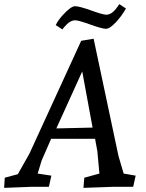

<svg xmlns="http://www.w3.org/2000/svg" viewBox="-43 -902 707 927"><path d="M612 -54 600 0H502L360 5L364 -44L437 -64L427 -172L416 -232H204L158 -127L139 -64L205 -54L193 0H108L-23 5L-20 -44L43 -61L99 -160L349 -705L409 -715L529 -149L554 -64ZM354 -557 229 -282 404 -286ZM320 -804Q294 -804 267 -771L258 -760L226 -781Q238 -805 260 -829Q299 -872 319.5 -872Q340 -872 397 -851.5Q454 -831 470 -831Q498 -831 524 -869L533 -882L565 -861Q545 -825 516 -794Q487 -763 468.5 -763Q450 -763 393 -783.5Q336 -804 320 -804Z"/></svg>

Font: Andada
Style: Italic
Weight: 400
Italic angle: -8.29999°
Designer: Carolina Giovagnoli
Foundry: Carolina Giovagnoli
Version: Version 1.003